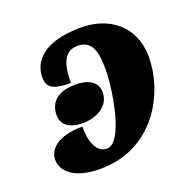

<svg xmlns="http://www.w3.org/2000/svg" viewBox="-104 -651 768 765"><g transform="rotate(-20 280.0 -268.0)"><path d="M196 10C427 10 530 -195 530 -343C530 -479 430 -546 316 -546C146 -546 103 -471 103 -412C103 -373 119 -352 203 -352C202 -442 227 -482 277 -482C344 -482 351 -422 351 -352C351 -275 318 -57 249 -57C203 -57 185 -113 186 -173C80 -173 39 -129 39 -85C39 -38 84 10 196 10ZM193 -185C252 -185 309 -216 309 -274C309 -323 265 -340 217 -340C160 -340 105 -319 105 -250C105 -205 144 -185 193 -185Z"/></g></svg>

Font: Noto Serif SemiCondensed Black
Style: Italic
Weight: 900
Width: 4
Italic angle: -12°
Designer: Monotype Design Team
Foundry: Monotype Imaging Inc.
Version: Version 2.014